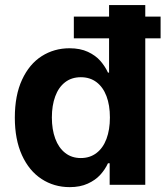

<svg xmlns="http://www.w3.org/2000/svg" viewBox="-20 -748 670 777"><path d="M40 -272Q40 -362.3 69.3 -425.5Q98.6 -488.8 148.9 -520.8Q199.2 -552.7 261.2 -552.7Q304.7 -552.7 335.9 -538.1Q367.2 -523.4 386.2 -501.5Q405.3 -479.5 417 -454.1H421.4V-727.5H567.9V0H423.8V-87.4H417Q405.3 -62 385.7 -40.5Q366.2 -19 335.2 -4.9Q304.2 9.3 262.2 9.3Q198.7 9.3 148.2 -23.7Q97.7 -56.6 68.8 -120.1Q40 -183.6 40 -272ZM424.8 -272.5Q424.8 -322.3 410.9 -358.9Q397 -395.5 370.6 -415.5Q344.2 -435.5 307.1 -435.5Q269.5 -435.5 243.2 -415Q216.8 -394.5 203.4 -357.7Q189.9 -320.8 189.9 -272.5Q189.9 -224.1 203.6 -187Q217.3 -149.9 243.7 -129.2Q270 -108.4 307.1 -108.4Q343.8 -108.4 370.4 -128.7Q397 -148.9 410.9 -186Q424.8 -223.1 424.8 -272.5ZM278.8 -680.7H629.9V-592.8H278.8Z"/></svg>

Font: Inter RS Variable
Style: Regular
Weight: 400
Designer: Rasmus Andersson (customised by Maria Ramos and Noel Pretorius)
Foundry: rsms
Version: Version 3.001;Glyphs 3.2.3 (3260)